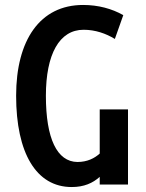

<svg xmlns="http://www.w3.org/2000/svg" viewBox="-20 -744 588 774"><path d="M269 10C319 10 354 -6 382 -31V0H496V-303H382V-125C361 -106 332 -91 292 -91C210 -92 165 -185 165 -358C165 -525 219 -624 317 -624C364 -624 407 -609 443 -587L477 -683C431 -709 376 -724 315 -724C141 -724 45 -582 45 -358C45 -127 126 10 269 10Z"/></svg>

Font: Noto Sans Georgian ExtraCondensed SemiBold
Style: Regular
Weight: 600
Width: 2
Designer: Monotype Design Team, Akaki Razmadze
Foundry: Google LLC
Version: Version 2.005